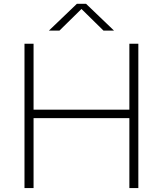

<svg xmlns="http://www.w3.org/2000/svg" viewBox="-20 -964 834 984"><path d="M105.5 0V-740H152V-402H643V-740H689V0H643V-358.5H152V0ZM230.5 -807 374 -944.5H421L564.5 -807H510.5L397.5 -918L284.5 -807Z"/></svg>

Font: Encode Sans Exp XLt
Style: Regular
Weight: 200
Width: 7
Designer: Multiple Designers
Foundry: Impallari Type
Version: Version 3.002; ttfautohint (v1.8.3) -l 8 -r 50 -G 200 -x 14 